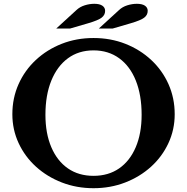

<svg xmlns="http://www.w3.org/2000/svg" viewBox="-20 -980 983 1010"><path d="M472 -780Q562 -780 639.5 -749.5Q717 -719 775.5 -664.5Q834 -610 866.5 -537Q899 -464 899 -379Q899 -298 866 -227Q833 -156 774.5 -103Q716 -50 638.5 -20Q561 10 472 10Q383 10 305.5 -20Q228 -50 169.5 -103Q111 -156 78 -227Q45 -298 45 -379Q45 -464 77.5 -537Q110 -610 168.5 -664.5Q227 -719 304.5 -749.5Q382 -780 472 -780ZM472 -55Q550 -55 606.5 -94Q663 -133 694 -205.5Q725 -278 725 -376Q725 -480 694.5 -556Q664 -632 607 -673.5Q550 -715 472 -715Q394 -715 337.5 -673.5Q281 -632 250 -556Q219 -480 219 -376Q219 -278 250 -205.5Q281 -133 337.5 -94Q394 -55 472 -55ZM349 -830H276L382 -927Q400 -944 425.5 -952Q451 -960 476 -960Q504 -960 518.5 -950Q533 -940 533 -923Q533 -901 514.5 -887Q496 -873 445 -858ZM573 -830H500L606 -927Q624 -944 649.5 -952Q675 -960 700 -960Q728 -960 742.5 -950Q757 -940 757 -923Q757 -901 738.5 -887Q720 -873 669 -858Z"/></svg>

Font: Libre Baskerville
Style: Bold
Weight: 700
Designer: Pablo Impallari, Rodrigo Fuenzalida
Foundry: Pablo Impallari, Rodrigo Fuenzalida
Version: Version 1.051; ttfautohint (v1.8.4.7-5d5b)